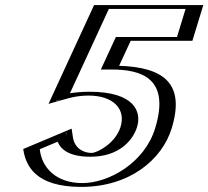

<svg xmlns="http://www.w3.org/2000/svg" viewBox="-20 -719 818 754"><path d="M339.6 -118.5C478.7 -118.5 581.9 -343.7 326.9 -343.7C268.2 -343.7 224.4 -331 200.3 -321.6L374.3 -699H753.4L710.5 -558.8H468.3L423.1 -461C579.5 -461 688.8 -410 629.3 -215.3C588.3 -81 449.3 15 298.8 15C149.2 15 100 -65.8 95.4 -137.2L240.8 -198.3C240.3 -155 266.5 -118.5 339.6 -118.5ZM335 -103.5C408.5 -103.5 474.5 -159.8 493.3 -220.4C515.2 -291 471.4 -358.7 331.5 -358.7C288.2 -358.7 251.2 -351.6 226 -344.5L382.6 -684H733.8L700.1 -573.8H460L401 -446H418.5C571.7 -446 670.6 -399.5 614.3 -215.3C576.2 -90.6 447.4 0 303.4 0C168.6 0 121.4 -67.5 112.4 -129.8L226.1 -177.7C232.6 -134.4 265.7 -103.5 335 -103.5ZM335 -103.5C265.7 -103.5 232.6 -134.4 226.1 -177.7L112.4 -129.8C121.4 -67.5 168.6 0 303.4 0C447.4 0 576.2 -90.6 614.3 -215.3C670.6 -399.5 571.7 -446 418.5 -446H401L460 -573.8H700.1L733.8 -684H382.6L226 -344.5C251.2 -351.6 288.2 -358.7 331.5 -358.7C471.4 -358.7 515.2 -291 493.3 -220.4C474.5 -159.8 408.5 -103.5 335 -103.5ZM339.6 -118.5C275.2 -118.5 247.3 -146.2 241.7 -183.9L239.6 -197.8L94.9 -136.9L96.8 -123.6C106.6 -56.5 158.3 15 298.8 15C449.2 15 588.3 -81.1 629.3 -215.3C688.8 -409.9 579.4 -461 423.1 -461L468.3 -558.8H710.5L753.4 -699H374.3L201 -323.1L226.1 -330.2C249.8 -336.9 285.3 -343.7 326.9 -343.7C462.4 -343.7 496.7 -279.9 478.3 -220.4C462.1 -167.9 404.8 -118.5 339.6 -118.5ZM335 -103.5C451.3 -103.5 503.2 -171.4 518.3 -220.4C536.5 -279.3 509.2 -358.7 331.5 -358.7C303.2 -358.7 276.7 -356.2 254.7 -352.8L407.5 -684H708.8L675.1 -573.8H435.1L376.1 -446H418.5C537.2 -446 649 -410.5 589.3 -215.3C547.6 -78.8 406.6 0 303.4 0C199.6 0 143.6 -61.2 136.2 -133L206.4 -162.5C217.7 -133.8 249.4 -103.5 335 -103.5ZM339.6 -118.5C308 -118.5 272.9 -136.1 266.3 -180.2L261.3 -213.8L71.2 -133.8C80.7 -68.7 118.4 15 298.8 15C490 15 616.9 -92.8 654.3 -215.3C707.8 -390.3 624.2 -455 447.8 -460.6L493.2 -558.8H735.5L778.4 -699H349.4L170.5 -311.1L247.9 -332.9C267.7 -338.5 295.6 -343.7 326.9 -343.7C424.4 -343.7 475.4 -291.7 453.3 -220.4C433.5 -156.3 361.9 -118.5 339.6 -118.5Z"/></svg>

Font: Hussar Outliner
Style: Obl
Weight: 700
Foundry: Cannot Into Space Fonts
Version: Version 0.92